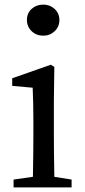

<svg xmlns="http://www.w3.org/2000/svg" viewBox="-20 -814 369 834"><path d="M39 0V-34L123 -46Q125 -158 125 -230V-288Q125 -361 122 -433L33 -441V-474L201 -533L216 -523L214 -377V-230Q214 -158 216 -46L291 -34V0ZM168 -659Q138 -659 117.5 -678.5Q97 -698 97 -727.5Q97 -757 117.5 -775.5Q138 -794 168 -794Q197 -794 217.5 -775Q238 -756 238 -727Q238 -698 217.5 -678.5Q197 -659 168 -659Z"/></svg>

Font: GenRyuMin TW M
Style: Regular
Weight: 500
Version: Version 1.501;PS 1;hotconv 16.6.51;makeotf.lib2.5.65220